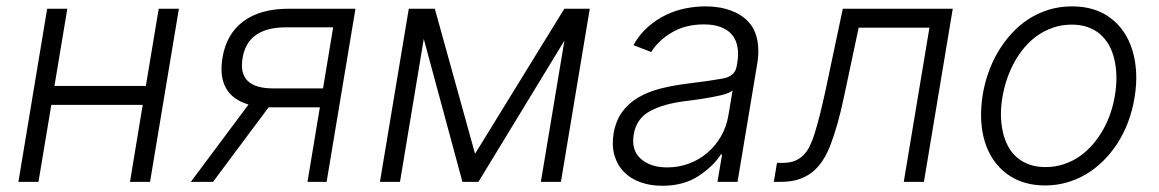

<svg xmlns="http://www.w3.org/2000/svg" viewBox="-20 -573 3652 605"><path d="M128.6 -545.5H192.1L151.6 -302.2H439.6L480.1 -545.5H543.7L452.8 0H389.6L429.7 -242.5H141.7L101.2 0H38Z M581.3 0 763.1 -243.6Q661.6 -273.8 681.1 -391.3Q693.5 -466.3 747 -505.9Q800.4 -545.5 889.6 -545.5H1100.1L1009.2 0H948.9L987.9 -234.7H826.3L651.3 0ZM840.9 -294.4H997.9L1029.8 -486.9H879.6Q759.6 -486.2 744.3 -389.6Q728.3 -294.4 840.9 -294.4Z M1268.1 -545.5H1350.1L1476.9 -88.4L1758.2 -545.5H1838.4L1747.5 0H1684.3L1758.5 -445L1487.6 0H1437.1L1315.3 -450.3L1240.4 0H1177.2Z M1913.4 -152.3Q1920.5 -192.8 1940.5 -220.3Q1960.6 -247.9 1991.5 -266Q2022.4 -284.1 2062.5 -294.2Q2102.6 -304.3 2149.9 -310Q2185.4 -314.3 2212 -318.2Q2238.6 -322.1 2257.8 -325.6Q2295.8 -332.7 2301.1 -363.3L2303.3 -376.1Q2307.9 -403.8 2303.6 -426.1Q2299.4 -448.5 2286.2 -464Q2273.1 -479.4 2251.1 -487.7Q2229 -496.1 2198.2 -496.1Q2139.2 -496.1 2096.2 -470.2Q2052.9 -443.9 2032 -409.1L1975.9 -430.8Q1995 -464.5 2021.3 -487.7Q2047.6 -511 2077.6 -525.6Q2107.6 -540.1 2139.7 -546.5Q2171.9 -552.9 2202.8 -552.9Q2218.4 -552.9 2234.6 -551.1Q2250.7 -549.4 2266.5 -545.1Q2282.3 -540.8 2297.2 -533.9Q2312.1 -527 2324.9 -516.7Q2337.7 -506.7 2347.5 -492.9Q2357.2 -479 2362.7 -460.9Q2368.3 -442.8 2369.3 -420.3Q2370.4 -397.7 2365.8 -370.4L2304 0H2240.8L2255.3 -86.3H2251.4Q2228.7 -50.1 2181.8 -18.8Q2134.6 12.4 2066.4 12.4Q2029.5 12.4 1998.6 1.4Q1967.7 -9.6 1946.7 -30.5Q1925.8 -51.5 1916.5 -82.2Q1907.3 -112.9 1913.4 -152.3ZM1998.9 -72.8Q2029.5 -45.5 2082.4 -45.5Q2118.3 -45.5 2150.7 -57.5Q2183.2 -69.6 2208.8 -91.4Q2234.4 -113.3 2251.8 -143.3Q2269.2 -173.3 2275.2 -209.2L2288.4 -288Q2278.4 -279.1 2251.1 -272.7Q2237.9 -269.5 2223.2 -266.9Q2208.5 -264.2 2194.1 -261.9Q2179.7 -259.6 2166.2 -257.8Q2152.7 -256 2141.3 -254.6Q2070.7 -246.1 2028.1 -222.7Q1985.1 -199.2 1976.9 -149.5Q1968.8 -99.8 1998.9 -72.8Z M2428.3 -59.7H2445.3Q2468.4 -59.7 2484.6 -66.2Q2500.7 -72.8 2512.3 -84.7Q2523.8 -96.6 2531.8 -113.1Q2539.8 -129.6 2546.2 -149.9Q2554.3 -175.4 2563 -209.7Q2571.7 -244 2581.7 -290.1L2635.7 -545.5H2982.2L2891.3 0H2827.8L2908.7 -485.8H2685.7L2639.6 -268.8Q2630 -223 2619.9 -186.8Q2609.7 -150.6 2598.4 -120.4Q2587.4 -90.6 2572.8 -68Q2558.2 -45.5 2539.1 -30.4Q2519.9 -15.3 2495.7 -7.6Q2471.6 0 2441.1 0H2418.3Z M3076.7 -275.2Q3082.7 -311.1 3095 -345.5Q3107.2 -380 3125.5 -410.7Q3143.8 -441.4 3167.6 -467.5Q3191.4 -493.6 3220.7 -512.6Q3250 -531.6 3284.4 -542.3Q3318.9 -552.9 3358 -552.9Q3430.8 -552.9 3479 -516.3Q3503.2 -498.6 3520.6 -473Q3538 -447.4 3547.9 -415.5Q3557.9 -383.5 3560 -345.7Q3562.1 -307.9 3555 -265.6Q3541.5 -183.9 3501.1 -121.4Q3480.8 -90.2 3455.8 -65.5Q3430.8 -40.8 3401.8 -23.8Q3372.9 -6.7 3340.6 2.3Q3308.2 11.4 3273.4 11.4Q3202.1 11.4 3152.7 -25.2Q3128.2 -43.3 3110.6 -68.9Q3093 -94.5 3083.3 -126.2Q3073.5 -158 3071.7 -195.5Q3070 -233 3076.7 -275.2ZM3140.3 -156.2Q3146 -131.4 3157.1 -111Q3168.3 -90.6 3185.2 -76.3Q3202.1 -62.1 3224.3 -54.3Q3246.4 -46.5 3274.1 -46.5Q3305 -46.5 3332.2 -55.6Q3359.4 -64.6 3382.3 -80.6Q3405.2 -96.6 3423.8 -118.4Q3442.5 -140.3 3456.7 -165.7Q3470.9 -191.1 3480.1 -219.1Q3489.3 -247.2 3493.6 -275.2Q3503.2 -335.2 3491.5 -385.3Q3485.8 -410.5 3474.4 -430.8Q3463.1 -451 3446.4 -465.4Q3429.7 -479.8 3407.3 -487.6Q3384.9 -495.4 3357.6 -495.4Q3326.3 -495.4 3299 -486.2Q3271.7 -476.9 3248.9 -460.9Q3226.2 -445 3207.7 -422.9Q3189.3 -400.9 3175.4 -375.4Q3161.6 -349.8 3152.3 -321.9Q3143.1 -294 3138.5 -265.6Q3128.6 -207.4 3140.3 -156.2Z"/></svg>

Font: Inter P Light
Style: Italic
Weight: 300
Italic angle: 9.39999°
Designer: Rasmus Andersson
Foundry: rsms
Version: Version 3.018;git-588b23468